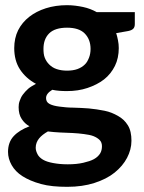

<svg xmlns="http://www.w3.org/2000/svg" viewBox="-20 -542 556 742"><path d="M239 -522C210 -522 182 -518 157 -510C132 -502 111 -491 93 -477C75 -463 60 -445 50 -425C40 -405 35 -381 35 -356C35 -325 42 -297 57 -274C72 -251 93 -232 119 -218C108 -212 97 -206 89 -199C81 -192 74 -184 68 -176C62 -168 59 -160 56 -152C53 -144 52 -136 52 -128C52 -109 56 -94 64 -82C72 -70 81 -61 94 -54C68 -44 48 -32 33 -16C18 0 11 21 11 45C11 63 16 80 25 96C34 112 48 127 67 139C86 151 109 161 138 169C167 177 201 180 240 180C279 180 314 175 345 165C376 155 402 142 423 125C444 108 460 89 471 68C482 47 488 25 488 2C488 -22 484 -42 474 -58C464 -74 452 -85 436 -94C420 -103 404 -110 384 -114C364 -118 344 -121 323 -123C302 -125 283 -125 263 -126C243 -126 226 -128 210 -130C194 -132 182 -135 172 -140C162 -145 158 -153 158 -163C158 -175 166 -185 182 -195C200 -191 220 -190 239 -190C268 -190 294 -194 318 -202C342 -210 364 -221 382 -235C400 -249 414 -267 424 -287C434 -307 439 -331 439 -356C439 -367 438 -376 436 -386C434 -396 432 -405 429 -414L475 -422C485 -424 491 -427 495 -431C499 -435 501 -441 501 -449V-495H354C338 -504 320 -511 301 -515C282 -519 261 -522 239 -522ZM374 23C374 33 372 43 367 51C362 59 354 67 343 73C332 79 319 83 302 87C285 91 265 93 242 93C219 93 201 91 185 88C169 85 156 81 146 75C136 69 129 62 125 54C121 46 118 38 118 29C118 15 123 3 131 -7C139 -17 151 -26 165 -34C180 -32 196 -31 212 -30C228 -29 244 -29 260 -28C276 -27 290 -26 304 -24C318 -22 331 -20 341 -16C351 -12 359 -7 365 -1C371 5 374 13 374 23ZM239 -269C224 -269 211 -271 199 -275C187 -279 178 -285 170 -293C162 -301 157 -309 153 -319C149 -329 148 -341 148 -353C148 -378 155 -398 170 -413C185 -428 209 -435 239 -435C269 -435 292 -428 307 -413C322 -398 330 -378 330 -353C330 -341 328 -329 324 -319C320 -309 315 -299 307 -292C300 -285 290 -279 279 -275C268 -271 254 -269 239 -269Z"/></svg>

Font: SVN-Aleo
Style: Bold
Weight: 700
Designer: Alessio Laiso
Version: Version 1.2.2